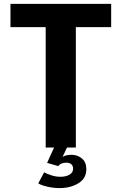

<svg xmlns="http://www.w3.org/2000/svg" viewBox="-20 -757 624 985"><path d="M346.7 37.1Q377 37.1 399.9 55.7Q422.9 74.2 422.9 111.3Q422.9 158.2 382.3 183.1Q341.8 208 284.7 208Q254.4 208 221.9 200.4Q189.5 192.9 176.3 183.6L206.5 127Q220.2 134.8 243.4 142.3Q266.6 149.9 289.6 149.9Q318.8 149.9 336.9 138.9Q355 127.9 355 108.4Q355 93.3 345.7 85.4Q336.4 77.6 321.8 77.6Q291 77.6 279.3 95.2L221.7 78.6L257.3 0H214.4V-617.7H33.7V-737.3H550.3V-617.7H369.1V0H323.7L300.8 48.3Q317.4 37.1 346.7 37.1Z"/></svg>

Font: Epilogue
Style: Bold
Weight: 700
Designer: Tyler Finck
Foundry: Etcetera Type Co
Version: Version 2.112